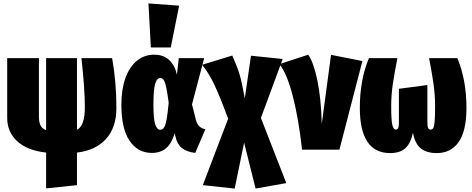

<svg xmlns="http://www.w3.org/2000/svg" viewBox="-20 -873 2751 1120"><path d="M429 17V207L249 226V17Q139 5 80.5 -49Q22 -103 22 -185V-534H207V-195Q207 -160 216.5 -141Q226 -122 249 -114V-534H429V-116Q475 -138 475 -248Q475 -354 455 -534H634Q659 -395 659 -243Q659 -128 597.5 -61.5Q536 5 429 17Z M1012 -437 1023 -534H1171L1100 -264L1123 -173Q1136 -126 1178 -119L1119 19Q1069 13 1041 -9.5Q1013 -32 1004 -75L999 -96Q982 -37 949.5 -9Q917 19 866 19Q784 19 736 -51.5Q688 -122 688 -263Q688 -351 711.5 -417Q735 -483 778.5 -518.5Q822 -554 879 -554Q935 -554 968 -522Q1001 -490 1012 -437ZM875 -263Q875 -179 885.5 -147.5Q896 -116 915 -116Q929 -116 937.5 -130Q946 -144 952 -177Q958 -210 964 -274Q956 -333 950 -362Q944 -391 936 -404.5Q928 -418 916 -418Q895 -418 885 -384Q875 -350 875 -263ZM846 -853 1025 -840 976 -596H860Z M1650 195 1471 227 1404 -41 1349 227 1163 207 1311 -181Q1264 -307 1231.5 -376.5Q1199 -446 1159 -495L1335 -549Q1363 -486 1376.5 -442.5Q1390 -399 1408 -299L1444 -548L1629 -529L1502 -185Z M1857 -150 1911 -553 2094 -517 1960 0H1742Q1722 -180 1688 -312Q1654 -444 1610 -499L1778 -554Q1809 -510 1831 -405.5Q1853 -301 1857 -150Z M2701 -244Q2701 -109 2655.5 -44.5Q2610 20 2528 20Q2468 20 2434 -8Q2400 -36 2389 -99Q2375 -35 2343.5 -7.5Q2312 20 2256 20Q2079 20 2079 -244Q2079 -406 2132 -534H2298Q2281 -446 2271.5 -382.5Q2262 -319 2262 -255Q2262 -172 2268.5 -144.5Q2275 -117 2288 -117Q2299 -117 2303 -126.5Q2307 -136 2307 -164V-355L2473 -377V-164Q2473 -136 2477 -126.5Q2481 -117 2492 -117Q2502 -117 2507.5 -126.5Q2513 -136 2515.5 -165.5Q2518 -195 2518 -255Q2518 -320 2508.5 -386Q2499 -452 2483 -534H2648Q2701 -406 2701 -244Z"/></svg>

Font: Fira Sans Extra Condensed Black
Style: Regular
Weight: 900
Width: 1
Designer: Carrois Corporate & Edenspiekermann AG
Foundry: Carrois Corporate GbR & Edenspiekermann AG
Version: Version 4.203